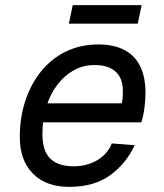

<svg xmlns="http://www.w3.org/2000/svg" viewBox="-20 -715 640 747"><path d="M249 12Q159 12 108 -39.5Q57 -91 57 -182Q57 -257 78.5 -322.5Q100 -388 140 -437.5Q180 -487 236.5 -514.5Q293 -542 363 -542Q422 -542 463 -521Q504 -500 525 -458Q546 -416 546 -354Q546 -326 542 -295.5Q538 -265 530 -239H135L151 -313H454Q456 -322 457 -333Q458 -344 458 -361Q458 -411 429.5 -436.5Q401 -462 348 -462Q304 -462 267 -441.5Q230 -421 202.5 -384.5Q175 -348 160 -299Q145 -250 145 -194Q145 -127 176 -97.5Q207 -68 266 -68Q318 -68 358 -91.5Q398 -115 415 -157L504 -150Q471 -79 409 -33.5Q347 12 249 12ZM248 -623 263 -695H531L516 -623Z"/></svg>

Font: Geist Mono
Style: Italic
Weight: 400
Italic angle: -12°
Monospace: yes
Designer: Basement.studio, Andrés Briganti, Mateo Zaragoza
Foundry: Basement.studio, Vercel, Andrés Briganti, Guido Ferreyra, Mateo Zaragoza
Version: Version 1.500